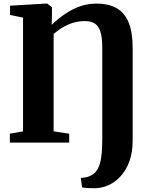

<svg xmlns="http://www.w3.org/2000/svg" viewBox="-20 -774 791 1042"><path d="M425.5 243 418.5 191.5Q427 191.5 441.8 189.2Q456.5 187 471.5 179.5Q490 171 502 155.5Q514 140 521.5 115.8Q529 91.5 532 57.5Q535 23.5 535 -22V-516Q535 -571 524.8 -602.5Q514.5 -634 493.8 -646.8Q473 -659.5 440 -659.5Q411 -659.5 382.8 -652Q354.5 -644.5 327 -629.2Q299.5 -614 271 -590V-61L355.5 -48.5V0H33.5V-48.5L105 -61V-678L34.5 -693V-743L225.5 -754.5H236.5L262 -734.5V-697L260.5 -639.5Q301.5 -678 341 -703.5Q380.5 -729 420.5 -741.8Q460.5 -754.5 503 -754.5Q569.5 -754.5 613.2 -729.5Q657 -704.5 678.5 -651Q700 -597.5 700 -513V-11Q700 52.5 682.5 100.8Q665 149 635.2 181.8Q605.5 214.5 568.8 231Q532 247.5 493.5 247.5Q472.5 247.5 455 246.5Q437.5 245.5 425.5 243Z"/></svg>

Font: Merriweather 60pt ExtraBold
Style: Regular
Weight: 800
Version: Version 2.100